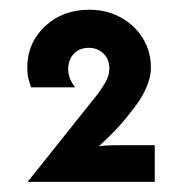

<svg xmlns="http://www.w3.org/2000/svg" viewBox="-20 -823 373 385"><path d="M35.4 -458.3 175 -633.3Q188.9 -652.1 194.1 -663.2Q199.3 -674.3 199.3 -685.4Q199.3 -704.2 187.5 -715.6Q175.7 -727.1 158.3 -727.1Q138.9 -727.1 127.8 -714.9Q116.7 -702.8 116.7 -684Q116.7 -666 130.6 -647.9H42.4Q38.9 -657.6 36.8 -666.3Q34.7 -675 34.7 -687.5Q34.7 -736.8 70.1 -770.1Q105.6 -803.5 159 -803.5Q194.4 -803.5 222.6 -787.8Q250.7 -772.2 266.7 -745.8Q282.6 -719.4 282.6 -687.5Q282.6 -646.5 240.3 -595.8Q227.8 -579.2 212.2 -562.8Q196.5 -546.5 178.5 -529.9Q190.3 -531.2 201.7 -531.6Q213.2 -531.9 225.7 -531.9H290.3V-458.3Z"/></svg>

Font: Afacad SemiBold
Style: Regular
Weight: 600
Designer: Kristian Moeller
Foundry: Dicotype
Version: Version 1.000